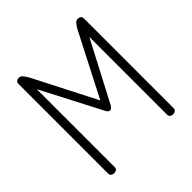

<svg xmlns="http://www.w3.org/2000/svg" viewBox="-190 -885 1039 1039"><g transform="rotate(-45 329.5 -365.5)"><path d="M352 -277Q346 -266 339.5 -261Q333 -256 329 -256Q316 -256 306 -277L129 -618V-22Q129 -11 121.5 -5.5Q114 0 104 0Q95 0 87 -5.5Q79 -11 79 -22V-707Q79 -721 86.5 -726Q94 -731 104 -731Q117 -731 128 -717Q139 -703 146 -690L329 -332L513 -690Q520 -703 530.5 -717Q541 -731 555 -731Q565 -731 572.5 -726Q580 -721 580 -707V-22Q580 -11 572 -5.5Q564 0 555 0Q545 0 537.5 -5.5Q530 -11 530 -22V-617Z"/></g></svg>

Font: AkaAcidDosis
Style: Light
Weight: 300
Designer: Edgar Tolentino, Pablo Impallari, Igino Marini, Aka-Acid
Foundry: Edgar Tolentino, Pablo Impallari, Igino Marini, Aka-Acid
Version: Version 1.007